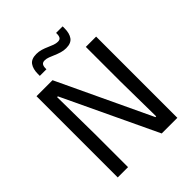

<svg xmlns="http://www.w3.org/2000/svg" viewBox="-224 -940 1068 1068"><g transform="rotate(-45 310.0 -405.5)"><path d="M75.5 -639H201.5L461 -89H467L463.5 -368V-639H544.5V0H421.5L159 -554.5H153L156.5 -262.5V0H75.5ZM381.5 -711Q362 -711 344 -716.5Q326 -722 309.2 -729.2Q292.5 -736.5 277.5 -742.2Q262.5 -748 248.5 -748Q233 -748 226.8 -739Q220.5 -730 220.5 -712.5V-706H168.5V-721Q168.5 -760 184.8 -783Q201 -806 241 -806Q260.5 -806 278.8 -800.5Q297 -795 313.5 -787.5Q330 -780 345.2 -774.5Q360.5 -769 374 -769Q389.5 -769 395.5 -778Q401.5 -787 401.5 -804.5V-811H453V-795.5Q453 -756.5 436.8 -733.8Q420.5 -711 381.5 -711Z"/></g></svg>

Font: Anek Kannada
Style: Regular
Weight: 400
Version: Version 1.003